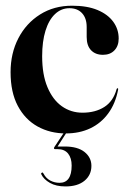

<svg xmlns="http://www.w3.org/2000/svg" viewBox="-20 -470 461 690"><path d="M406.5 -331.5Q406.5 -305 391.2 -289Q376 -273 350 -273Q323 -273 307.2 -289.5Q291.5 -306 291.5 -337V-373Q291.5 -404.5 275 -422.5Q258.5 -440.5 229.5 -440.5Q200 -440.5 177.8 -419.5Q155.5 -398.5 143.5 -359.8Q131.5 -321 131.5 -268Q131.5 -202 150.5 -156.8Q169.5 -111.5 202.2 -88.2Q235 -65 276.5 -65Q322.5 -65 354.8 -85.5Q387 -106 399 -149.5Q399.5 -151.5 400.5 -152.2Q401.5 -153 402.5 -153Q404 -152.5 404.5 -151.2Q405 -150 404.5 -148Q395 -98 369.2 -62.8Q343.5 -27.5 304.8 -9Q266 9.5 216.5 9.5Q160 9.5 115 -15.5Q70 -40.5 44 -89.5Q18 -138.5 18 -210.5Q18 -278.5 46 -332.5Q74 -386.5 124 -418Q174 -449.5 239 -449.5Q293.5 -449.5 330.5 -434Q367.5 -418.5 387 -391.8Q406.5 -365 406.5 -331.5ZM215.5 -2H224.5L185 59.5L183 56.5Q189.5 56.5 195.2 56.5Q201 56.5 213 56.5Q259 56.5 283.8 76.2Q308.5 96 308.5 126Q308.5 159 283.8 179.5Q259 200 215.5 200Q181.5 200 159.2 187.2Q137 174.5 128.5 156.5Q127.5 154.5 128 153Q128.5 151.5 130 151Q132 149 133.5 150.2Q135 151.5 136.5 154Q145 170.5 160.5 178.8Q176 187 194 187Q237.5 187 237.5 125Q237.5 98 224.8 82Q212 66 187 66H178Q175 66 174.2 64Q173.5 62 175 59Z"/></svg>

Font: Fraunces 120pt SemiBold
Style: Regular
Weight: 600
Version: Version 1.000;[b76b70a41]